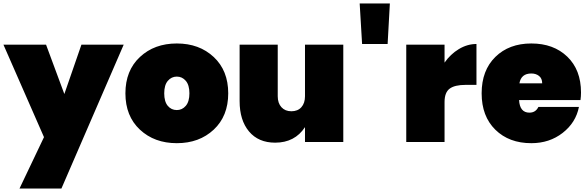

<svg xmlns="http://www.w3.org/2000/svg" viewBox="-30 -823 3408 1113"><path d="M343 -278 442 -564H687L326 270H83L225 -28L-10 -564H237Z M1209 -492.5Q1293 -414 1293 -282Q1293 -150 1209 -71.5Q1125 7 995 7Q865 7 781 -71.5Q697 -150 697 -282Q697 -414 781 -492.5Q865 -571 995 -571Q1125 -571 1209 -492.5ZM995 -185Q1026 -185 1047 -209.5Q1068 -234 1068 -282Q1068 -330 1047 -354.5Q1026 -379 995 -379Q964 -379 943 -354.5Q922 -330 922 -282Q922 -234 942.5 -209.5Q963 -185 995 -185Z M1960 -564V0H1738V-86Q1679 4 1565 4Q1468 4 1413.5 -61Q1359 -126 1359 -237V-564H1580V-265Q1580 -225 1601.5 -201.5Q1623 -178 1659 -178Q1696 -178 1717 -201.5Q1738 -225 1738 -265V-564Z M2069 -568 2055 -803H2230L2217 -568Z M2547 -231V0H2325V-564H2547V-460Q2581 -509 2630 -538.5Q2679 -568 2732 -568V-331H2669Q2606 -331 2576.5 -309Q2547 -287 2547 -231Z M3050 -397Q2991 -397 2981 -340H3113Q3113 -368 3095 -382.5Q3077 -397 3050 -397ZM3326 -203Q3308 -112 3231.5 -52.5Q3155 7 3050 7Q2921 7 2841.5 -71Q2762 -149 2762 -282Q2762 -415 2841.5 -493Q2921 -571 3050 -571Q3179 -571 3258.5 -494.5Q3338 -418 3338 -287Q3338 -264 3335 -243H2979Q2983 -170 3039 -170Q3075 -170 3091 -203Z"/></svg>

Font: Poppins Black
Style: Regular
Weight: 900
Designer: Ninad Kale (Devanagari), Jonny Pinhorn (Latin)
Foundry: Indian Type Foundry
Version: Version 3.200;PS 1.000;hotconv 16.6.54;makeotf.lib2.5.65590